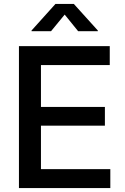

<svg xmlns="http://www.w3.org/2000/svg" viewBox="-20 -964 641 984"><path d="M77.1 0V-727.5H542.5V-630.4H189.9V-416H517.6V-319.8H189.9V-97.2H545.4V0ZM241.7 -804.2H141.6V-807.6L264.2 -943.8H358.4L481.4 -807.6V-804.2H380.4L311.5 -889.2Z"/></svg>

Font: V-Inter
Style: Medium-500
Weight: 500
Designer: Rasmus Andersson
Foundry: rsms
Version: Version 4.000;git-4146feb